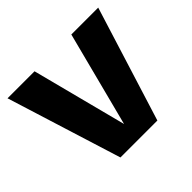

<svg xmlns="http://www.w3.org/2000/svg" viewBox="-130 -673 824 824"><g transform="rotate(-45 281.5 -261.0)"><path d="M169.5 0 6.4 -522.2H170.3L282 -90.6L393.6 -522.2H556.8L393.7 0Z"/></g></svg>

Font: TikTok Sans Light
Style: Regular
Weight: 300
Version: Version 4.000